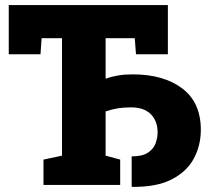

<svg xmlns="http://www.w3.org/2000/svg" viewBox="-20 -731 831 759"><path d="M502.9 7.8 500.5 6.8V-112.8Q543.9 -112.8 565.9 -128.2Q587.9 -143.6 595.5 -165.5Q603 -187.5 603 -207.5Q603 -252.9 575.9 -279.8Q548.8 -306.6 498 -306.6Q468.8 -306.6 445.1 -302.7Q421.4 -298.8 397.5 -290.5V-115.7L455.1 -100.1V0H151.9V-100.1L225.1 -115.7V-580.1H144.5L140.1 -516.6H14.6V-710.9H643.6V-516.6H517.6L512.7 -580.1H397.5V-419.9Q420.4 -428.2 446.3 -432.6Q472.2 -437 504.9 -437Q626.5 -437 700.2 -381.6Q773.9 -326.2 773.9 -217.8Q773.9 -156.7 746.6 -105Q719.2 -53.2 659.4 -22.2Q599.6 8.8 502.9 7.8Z"/></svg>

Font: Roboto Slab LO Black
Style: Regular
Weight: 900
Designer: Google
Version: Version 2.000